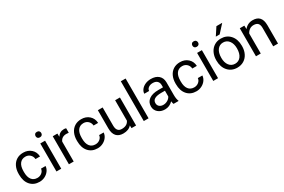

<svg xmlns="http://www.w3.org/2000/svg" viewBox="107 -1938 4631 3135"><g transform="rotate(-30 2422.5 -370.0)"><path d="M280.3 -64Q328.6 -64 364.7 -93.3Q400.9 -122.6 404.8 -166.5H490.2Q487.8 -121.1 459 -80.1Q430.2 -39.1 382.1 -14.6Q334 9.8 280.3 9.8Q172.4 9.8 108.6 -62.3Q44.9 -134.3 44.9 -259.3V-274.4Q44.9 -351.6 73.2 -411.6Q101.6 -471.7 154.5 -504.9Q207.5 -538.1 279.8 -538.1Q368.7 -538.1 427.5 -484.9Q486.3 -431.6 490.2 -346.7H404.8Q400.9 -397.9 366 -430.9Q331.1 -463.9 279.8 -463.9Q210.9 -463.9 173.1 -414.3Q135.3 -364.7 135.3 -271V-253.9Q135.3 -162.6 172.9 -113.3Q210.4 -64 280.3 -64Z M689.9 0H599.6V-528.3H689.9ZM592.3 -668.5Q592.3 -690.4 605.7 -705.6Q619.1 -720.7 645.5 -720.7Q671.9 -720.7 685.5 -705.6Q699.2 -690.4 699.2 -668.5Q699.2 -646.5 685.5 -631.8Q671.9 -617.2 645.5 -617.2Q619.1 -617.2 605.7 -631.8Q592.3 -646.5 592.3 -668.5Z M1089.8 -447.3Q1069.3 -450.7 1045.4 -450.7Q956.5 -450.7 924.8 -375V0H834.5V-528.3H922.4L923.8 -467.3Q968.3 -538.1 1049.8 -538.1Q1076.2 -538.1 1089.8 -531.2Z M1375.5 -64Q1423.8 -64 1460 -93.3Q1496.1 -122.6 1500 -166.5H1585.4Q1583 -121.1 1554.2 -80.1Q1525.4 -39.1 1477.3 -14.6Q1429.2 9.8 1375.5 9.8Q1267.6 9.8 1203.9 -62.3Q1140.1 -134.3 1140.1 -259.3V-274.4Q1140.1 -351.6 1168.5 -411.6Q1196.8 -471.7 1249.8 -504.9Q1302.7 -538.1 1375 -538.1Q1463.9 -538.1 1522.7 -484.9Q1581.5 -431.6 1585.4 -346.7H1500Q1496.1 -397.9 1461.2 -430.9Q1426.3 -463.9 1375 -463.9Q1306.2 -463.9 1268.3 -414.3Q1230.5 -364.7 1230.5 -271V-253.9Q1230.5 -162.6 1268.1 -113.3Q1305.7 -64 1375.5 -64Z M2013.2 -52.2Q1960.4 9.8 1858.4 9.8Q1773.9 9.8 1729.7 -39.3Q1685.5 -88.4 1685.1 -184.6V-528.3H1775.4V-187Q1775.4 -66.9 1873 -66.9Q1976.6 -66.9 2010.7 -144V-528.3H2101.1V0H2015.1Z M2336.4 0H2246.1V-750H2336.4Z M2807.1 0Q2799.3 -15.6 2794.4 -55.7Q2731.4 9.8 2644 9.8Q2565.9 9.8 2515.9 -34.4Q2465.8 -78.6 2465.8 -146.5Q2465.8 -229 2528.6 -274.7Q2591.3 -320.3 2705.1 -320.3H2793V-361.8Q2793 -409.2 2764.6 -437.3Q2736.3 -465.3 2681.2 -465.3Q2632.8 -465.3 2600.1 -440.9Q2567.4 -416.5 2567.4 -381.8H2476.6Q2476.6 -421.4 2504.6 -458.3Q2532.7 -495.1 2580.8 -516.6Q2628.9 -538.1 2686.5 -538.1Q2777.8 -538.1 2829.6 -492.4Q2881.3 -446.8 2883.3 -366.7V-123.5Q2883.3 -50.8 2901.9 -7.8V0ZM2657.2 -68.8Q2699.7 -68.8 2737.8 -90.8Q2775.9 -112.8 2793 -147.9V-256.3H2722.2Q2556.2 -256.3 2556.2 -159.2Q2556.2 -116.7 2584.5 -92.8Q2612.8 -68.8 2657.2 -68.8Z M3236.8 -64Q3285.2 -64 3321.3 -93.3Q3357.4 -122.6 3361.3 -166.5H3446.8Q3444.3 -121.1 3415.5 -80.1Q3386.7 -39.1 3338.6 -14.6Q3290.5 9.8 3236.8 9.8Q3128.9 9.8 3065.2 -62.3Q3001.5 -134.3 3001.5 -259.3V-274.4Q3001.5 -351.6 3029.8 -411.6Q3058.1 -471.7 3111.1 -504.9Q3164.1 -538.1 3236.3 -538.1Q3325.2 -538.1 3384 -484.9Q3442.9 -431.6 3446.8 -346.7H3361.3Q3357.4 -397.9 3322.5 -430.9Q3287.6 -463.9 3236.3 -463.9Q3167.5 -463.9 3129.6 -414.3Q3091.8 -364.7 3091.8 -271V-253.9Q3091.8 -162.6 3129.4 -113.3Q3167 -64 3236.8 -64Z M3646.5 0H3556.2V-528.3H3646.5ZM3548.8 -668.5Q3548.8 -690.4 3562.3 -705.6Q3575.7 -720.7 3602.1 -720.7Q3628.4 -720.7 3642.1 -705.6Q3655.8 -690.4 3655.8 -668.5Q3655.8 -646.5 3642.1 -631.8Q3628.4 -617.2 3602.1 -617.2Q3575.7 -617.2 3562.3 -631.8Q3548.8 -646.5 3548.8 -668.5Z M3767.1 -269Q3767.1 -346.7 3797.6 -408.7Q3828.1 -470.7 3882.6 -504.4Q3937 -538.1 4006.8 -538.1Q4114.7 -538.1 4181.4 -463.4Q4248 -388.7 4248 -264.6V-258.3Q4248 -181.2 4218.5 -119.9Q4189 -58.6 4134 -24.4Q4079.1 9.8 4007.8 9.8Q3900.4 9.8 3833.7 -64.9Q3767.1 -139.6 3767.1 -262.7ZM3857.9 -258.3Q3857.9 -170.4 3898.7 -117.2Q3939.5 -64 4007.8 -64Q4076.7 -64 4117.2 -117.9Q4157.7 -171.9 4157.7 -269Q4157.7 -356 4116.5 -409.9Q4075.2 -463.9 4006.8 -463.9Q3939.9 -463.9 3898.9 -410.6Q3857.9 -357.4 3857.9 -258.3ZM4047.9 -749H4157.2L4026.4 -605.5H3953.6Z M4446.8 -528.3 4449.7 -461.9Q4510.3 -538.1 4607.9 -538.1Q4775.4 -538.1 4776.9 -349.1V0H4686.5V-349.6Q4686 -406.7 4660.4 -434.1Q4634.8 -461.4 4580.6 -461.4Q4536.6 -461.4 4503.4 -438Q4470.2 -414.6 4451.7 -376.5V0H4361.3V-528.3Z"/></g></svg>

Font: RobotoInd
Style: Regular
Weight: 400
Designer: Google
Version: Version 2.001101; 2014